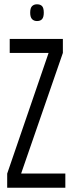

<svg xmlns="http://www.w3.org/2000/svg" viewBox="-20 -883 336 903"><path d="M13.8 0V-66.5L207.9 -632.2V-633.9H25.7V-700H275.7V-634.2L79.8 -68.1V-66.7H287.3V0ZM153.9 -784Q139.5 -784 130.7 -793.2Q122 -802.4 122 -823.4Q122 -845.3 130.7 -854Q139.5 -862.8 153.9 -862.8Q170.1 -862.8 178 -854Q185.9 -845.3 185.9 -823.4Q185.9 -802.4 178 -793.2Q170.1 -784 153.9 -784Z"/></svg>

Font: Georama ExtraCondensed Thin
Style: Regular
Weight: 100
Width: 2
Designer: Jean-Baptiste Levee
Foundry: Production Type
Version: Version 1.001